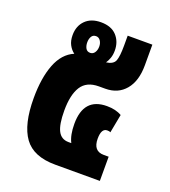

<svg xmlns="http://www.w3.org/2000/svg" viewBox="-114 -683 681 768"><g transform="rotate(20 226.5 -299.0)"><path d="M208 0Q115 0 75.5 -54.5Q36 -109 36 -221Q36 -307 58.5 -365Q81 -423 128 -443Q114 -453 105 -470Q96 -487 96 -511Q96 -550 120 -574Q144 -598 186 -598Q230 -598 253 -573Q276 -548 276 -510Q276 -492 271 -478Q266 -464 259 -454Q289 -458 296.5 -476.5Q304 -495 304 -542V-584H409V-496Q409 -429 377.5 -391.5Q346 -354 292 -354H265Q213 -354 190.5 -318.5Q168 -283 168 -216Q168 -157 182 -130Q196 -103 227 -103H239Q224 -132 224 -180Q224 -291 323 -291Q361 -291 386 -276L371 -197Q368 -199 364 -199.5Q360 -200 357 -200Q332 -200 332 -156Q332 -103 377 -103H398V0ZM186 -468Q198 -468 205 -478.5Q212 -489 212 -504Q212 -518 205 -528.5Q198 -539 186 -539Q173 -539 167 -528.5Q161 -518 161 -504Q161 -489 167 -478.5Q173 -468 186 -468Z"/></g></svg>

Font: Noto Sans Thai UI ExtCond ExtBd
Style: Regular
Weight: 800
Width: 2
Designer: Monotype Design Team
Foundry: Monotype Imaging Inc.
Version: Version 2.000